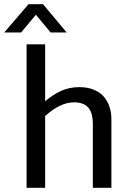

<svg xmlns="http://www.w3.org/2000/svg" viewBox="-57 -890 617 910"><path d="M157 0H69V-680H157V-410Q190 -439 230 -458Q270 -477 318 -477Q357 -477 386 -465.5Q415 -454 433.5 -433.5Q452 -413 461.5 -385Q471 -357 471 -324V0H383V-302Q383 -356 361 -380.5Q339 -405 294 -405Q260 -405 225.5 -388Q191 -371 157 -340ZM259 -736H183L113 -820L43 -736H-37L78 -870H147Z"/></svg>

Font: Mukta
Style: Regular
Weight: 400
Designer: Girish Dalvi and Yashodeep Gholap
Foundry: Ek Type
Version: Version 2.538;PS 1.001;hotconv 16.6.51;makeotf.lib2.5.65220;